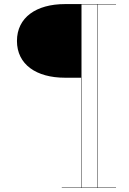

<svg xmlns="http://www.w3.org/2000/svg" viewBox="-20 -770 631 940"><path d="M298 -389.5H377V148H282.5V150H548V148H458.5V-748H548V-750H298C157.5 -750 63 -684.5 63 -569.5C63 -454.5 157.5 -389.5 298 -389.5ZM456.5 148H379V-748H456.5Z"/></svg>

Font: Bodoni* 96pt
Style: Regular
Weight: 400
Version: Version 2.3